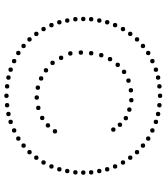

<svg xmlns="http://www.w3.org/2000/svg" viewBox="38 -790 760 875"><g transform="rotate(90 417.5 -353.0)"><path d="M571 -480Q561 -480 561 -490Q561 -500 571 -500Q581 -500 581 -490Q581 -480 571 -480ZM549 -510Q539 -510 539 -520Q539 -530 549 -530Q559 -530 559 -520Q559 -510 549 -510ZM519 -537Q509 -537 509 -547Q509 -557 519 -557Q529 -557 529 -547Q529 -537 519 -537ZM480 -553Q470 -553 470 -563Q470 -573 480 -573Q490 -573 490 -563Q490 -553 480 -553ZM437 -562Q427 -562 427 -572Q427 -582 437 -582Q447 -582 447 -572Q447 -562 437 -562ZM392 -560Q382 -560 382 -570Q382 -580 392 -580Q402 -580 402 -570Q402 -560 392 -560ZM348 -549Q338 -549 338 -559Q338 -569 348 -569Q358 -569 358 -559Q358 -549 348 -549ZM308 -529Q298 -529 298 -539Q298 -549 308 -549Q318 -549 318 -539Q318 -529 308 -529ZM276 -500Q266 -500 266 -510Q266 -520 276 -520Q286 -520 286 -510Q286 -500 276 -500ZM250 -465Q240 -465 240 -475Q240 -485 250 -485Q260 -485 260 -475Q260 -465 250 -465ZM232 -425Q222 -425 222 -435Q222 -445 232 -445Q242 -445 242 -435Q242 -425 232 -425ZM223 -379Q213 -379 213 -389Q213 -399 223 -399Q233 -399 233 -389Q233 -379 223 -379ZM220 -332Q210 -332 210 -342Q210 -352 220 -352Q230 -352 230 -342Q230 -332 220 -332ZM224 -284Q214 -284 214 -294Q214 -304 224 -304Q234 -304 234 -294Q234 -284 224 -284ZM244 -242Q234 -242 234 -252Q234 -262 244 -262Q254 -262 254 -252Q254 -242 244 -242ZM267 -203Q257 -203 257 -213Q257 -223 267 -223Q277 -223 277 -213Q277 -203 267 -203ZM301 -173Q291 -173 291 -183Q291 -193 301 -193Q311 -193 311 -183Q311 -173 301 -173ZM338 -151Q328 -151 328 -161Q328 -171 338 -171Q348 -171 348 -161Q348 -151 338 -151ZM380 -136Q370 -136 370 -146Q370 -156 380 -156Q390 -156 390 -146Q390 -136 380 -136ZM425 -131Q415 -131 415 -141Q415 -151 425 -151Q435 -151 435 -141Q435 -131 425 -131ZM472 -138Q462 -138 462 -148Q462 -158 472 -158Q482 -158 482 -148Q482 -138 472 -138ZM518 -156Q508 -156 508 -166Q508 -176 518 -176Q528 -176 528 -166Q528 -156 518 -156ZM552 -182Q542 -182 542 -192Q542 -202 552 -202Q562 -202 562 -192Q562 -182 552 -182ZM579 -214Q569 -214 569 -224Q569 -234 579 -234Q589 -234 589 -224Q589 -214 579 -214ZM417 -693Q407 -693 407 -703Q407 -713 417 -713Q427 -713 427 -703Q427 -693 417 -693ZM67 -343Q57 -343 57 -353Q57 -363 67 -363Q77 -363 77 -353Q77 -343 67 -343ZM68 -379Q58 -379 58 -389Q58 -399 68 -399Q78 -399 78 -389Q78 -379 68 -379ZM74 -416Q64 -416 64 -426Q64 -436 74 -436Q84 -436 84 -426Q84 -416 74 -416ZM82 -452Q72 -452 72 -462Q72 -472 82 -472Q92 -472 92 -462Q92 -452 82 -452ZM95 -488Q85 -488 85 -498Q85 -508 95 -508Q105 -508 105 -498Q105 -488 95 -488ZM113 -524Q103 -524 103 -534Q103 -544 113 -544Q123 -544 123 -534Q123 -524 113 -524ZM135 -557Q125 -557 125 -567Q125 -577 135 -577Q145 -577 145 -567Q145 -557 135 -557ZM160 -588Q150 -588 150 -598Q150 -608 160 -608Q170 -608 170 -598Q170 -588 160 -588ZM190 -615Q180 -615 180 -625Q180 -635 190 -635Q200 -635 200 -625Q200 -615 190 -615ZM222 -639Q212 -639 212 -649Q212 -659 222 -659Q232 -659 232 -649Q232 -639 222 -639ZM259 -658Q249 -658 249 -668Q249 -678 259 -678Q269 -678 269 -668Q269 -658 259 -658ZM298 -674Q288 -674 288 -684Q288 -694 298 -694Q308 -694 308 -684Q308 -674 298 -674ZM334 -684Q324 -684 324 -694Q324 -704 334 -704Q344 -704 344 -694Q344 -684 334 -684ZM374 -690Q364 -690 364 -700Q364 -710 374 -710Q384 -710 384 -700Q384 -690 374 -690ZM767 -343Q757 -343 757 -353Q757 -363 767 -363Q777 -363 777 -353Q777 -343 767 -343ZM766 -379Q756 -379 756 -389Q756 -399 766 -399Q776 -399 776 -389Q776 -379 766 -379ZM760 -416Q750 -416 750 -426Q750 -436 760 -436Q770 -436 770 -426Q770 -416 760 -416ZM752 -452Q742 -452 742 -462Q742 -472 752 -472Q762 -472 762 -462Q762 -452 752 -452ZM739 -488Q729 -488 729 -498Q729 -508 739 -508Q749 -508 749 -498Q749 -488 739 -488ZM721 -524Q711 -524 711 -534Q711 -544 721 -544Q731 -544 731 -534Q731 -524 721 -524ZM699 -557Q689 -557 689 -567Q689 -577 699 -577Q709 -577 709 -567Q709 -557 699 -557ZM674 -588Q664 -588 664 -598Q664 -608 674 -608Q684 -608 684 -598Q684 -588 674 -588ZM644 -615Q634 -615 634 -625Q634 -635 644 -635Q654 -635 654 -625Q654 -615 644 -615ZM612 -639Q602 -639 602 -649Q602 -659 612 -659Q622 -659 622 -649Q622 -639 612 -639ZM575 -658Q565 -658 565 -668Q565 -678 575 -678Q585 -678 585 -668Q585 -658 575 -658ZM536 -674Q526 -674 526 -684Q526 -694 536 -694Q546 -694 546 -684Q546 -674 536 -674ZM500 -684Q490 -684 490 -694Q490 -704 500 -704Q510 -704 510 -694Q510 -684 500 -684ZM460 -690Q450 -690 450 -700Q450 -710 460 -710Q470 -710 470 -700Q470 -690 460 -690ZM417 -13Q427 -13 427 -3Q427 7 417 7Q407 7 407 -3Q407 -13 417 -13ZM68 -327Q78 -327 78 -317Q78 -307 68 -307Q58 -307 58 -317Q58 -327 68 -327ZM74 -290Q84 -290 84 -280Q84 -270 74 -270Q64 -270 64 -280Q64 -290 74 -290ZM82 -254Q92 -254 92 -244Q92 -234 82 -234Q72 -234 72 -244Q72 -254 82 -254ZM95 -218Q105 -218 105 -208Q105 -198 95 -198Q85 -198 85 -208Q85 -218 95 -218ZM113 -182Q123 -182 123 -172Q123 -162 113 -162Q103 -162 103 -172Q103 -182 113 -182ZM135 -149Q145 -149 145 -139Q145 -129 135 -129Q125 -129 125 -139Q125 -149 135 -149ZM160 -118Q170 -118 170 -108Q170 -98 160 -98Q150 -98 150 -108Q150 -118 160 -118ZM190 -91Q200 -91 200 -81Q200 -71 190 -71Q180 -71 180 -81Q180 -91 190 -91ZM222 -67Q232 -67 232 -57Q232 -47 222 -47Q212 -47 212 -57Q212 -67 222 -67ZM259 -48Q269 -48 269 -38Q269 -28 259 -28Q249 -28 249 -38Q249 -48 259 -48ZM298 -32Q308 -32 308 -22Q308 -12 298 -12Q288 -12 288 -22Q288 -32 298 -32ZM334 -22Q344 -22 344 -12Q344 -2 334 -2Q324 -2 324 -12Q324 -22 334 -22ZM374 -16Q384 -16 384 -6Q384 4 374 4Q364 4 364 -6Q364 -16 374 -16ZM766 -327Q776 -327 776 -317Q776 -307 766 -307Q756 -307 756 -317Q756 -327 766 -327ZM760 -290Q770 -290 770 -280Q770 -270 760 -270Q750 -270 750 -280Q750 -290 760 -290ZM752 -254Q762 -254 762 -244Q762 -234 752 -234Q742 -234 742 -244Q742 -254 752 -254ZM739 -218Q749 -218 749 -208Q749 -198 739 -198Q729 -198 729 -208Q729 -218 739 -218ZM721 -182Q731 -182 731 -172Q731 -162 721 -162Q711 -162 711 -172Q711 -182 721 -182ZM699 -149Q709 -149 709 -139Q709 -129 699 -129Q689 -129 689 -139Q689 -149 699 -149ZM674 -118Q684 -118 684 -108Q684 -98 674 -98Q664 -98 664 -108Q664 -118 674 -118ZM644 -91Q654 -91 654 -81Q654 -71 644 -71Q634 -71 634 -81Q634 -91 644 -91ZM612 -67Q622 -67 622 -57Q622 -47 612 -47Q602 -47 602 -57Q602 -67 612 -67ZM575 -48Q585 -48 585 -38Q585 -28 575 -28Q565 -28 565 -38Q565 -48 575 -48ZM536 -32Q546 -32 546 -22Q546 -12 536 -12Q526 -12 526 -22Q526 -32 536 -32ZM500 -22Q510 -22 510 -12Q510 -2 500 -2Q490 -2 490 -12Q490 -22 500 -22ZM460 -16Q470 -16 470 -6Q470 4 460 4Q450 4 450 -6Q450 -16 460 -16Z"/></g></svg>

Font: Raleway Dots 
Style: Regular
Weight: 400
Version: Version 1.000